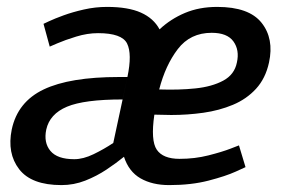

<svg xmlns="http://www.w3.org/2000/svg" viewBox="-20 -528 817 556"><path d="M593 -433Q531 -433 495 -386Q459 -339 441 -269Q498 -267 546 -272Q594 -277 626.5 -294.5Q659 -312 666 -347Q674 -383 656 -408Q638 -433 593 -433ZM158 8Q71 8 35.5 -38Q0 -84 14 -153Q31 -233 106.5 -269Q182 -305 324 -305H349L335 -240Q224 -240 174 -219Q124 -198 114 -153Q106 -115 126 -91Q146 -67 195 -67Q221 -67 251 -81.5Q281 -96 308 -114L349 -305Q363 -372 348 -402Q333 -432 264 -432Q233 -432 200.5 -422Q168 -412 146 -402.5Q124 -393 124 -393L106 -459Q106 -459 122 -466.5Q138 -474 164 -483.5Q190 -493 223 -500.5Q256 -508 290 -508Q351 -508 388 -491.5Q425 -475 442 -443Q474 -473 515.5 -490.5Q557 -508 609 -508Q701 -508 737.5 -462Q774 -416 759 -347Q749 -301 721.5 -271Q694 -241 654.5 -224.5Q615 -208 569 -201.5Q523 -195 476 -195L427 -196Q416 -121 434 -94.5Q452 -68 500 -68Q544 -68 583.5 -78Q623 -88 647.5 -97.5Q672 -107 672 -107L691 -44Q691 -44 662.5 -31Q634 -18 584 -5Q534 8 470 8Q421 8 387 -11.5Q353 -31 339 -74Q317 -56 288.5 -37Q260 -18 227 -5Q194 8 158 8Z"/></svg>

Font: Epunda Sans Medium
Style: Italic
Weight: 500
Italic angle: -12.0243°
Designer: Simon Atzbach
Foundry: typofactur
Version: Version 2.204; ttfautohint (v1.8.4.7-5d5b)